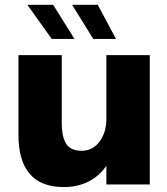

<svg xmlns="http://www.w3.org/2000/svg" viewBox="-20 -757 685 788"><path d="M456.1 -597.2H362.8L275.9 -737.3H381.3ZM285.6 -597.2H192.4L92.3 -737.3H198.2ZM241.7 10.7Q55.7 10.7 55.7 -204.6V-530.8H233.4V-252Q233.4 -226.6 236.8 -207.8Q240.2 -189 248.5 -172.4Q256.8 -155.8 273.4 -147Q290 -138.2 314.5 -138.2Q361.3 -138.2 388.9 -176.5Q416.5 -214.8 416.5 -266.1V-530.8H594.7V0H416.5V-76.7Q388.2 -34.7 343.5 -12Q298.8 10.7 241.7 10.7Z"/></svg>

Font: Epilogue ExtraBold
Style: Regular
Weight: 800
Designer: Tyler Finck
Foundry: Etcetera Type Co
Version: Version 2.112